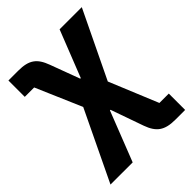

<svg xmlns="http://www.w3.org/2000/svg" viewBox="-205 -640 955 955"><g transform="rotate(-45 272.5 -162.5)"><path d="M19 -525V-410H85L189 -169L12 200H168L271 -63H275L336 110C359 174 392 200 468 200H537V85H471L365 -172L535 -525H379L282 -279H278L220 -435C196 -500 164 -525 88 -525Z"/></g></svg>

Font: LVC Sans
Style: Bold
Weight: 700
Designer: Mike Abbink, Paul van der Laan, Pieter van Rosmalen
Foundry: Bold Monday
Version: Version 3.0